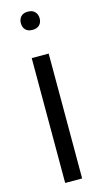

<svg xmlns="http://www.w3.org/2000/svg" viewBox="-133 -908 510 950"><g transform="rotate(-15 122.5 -433.5)"><path d="M162.6 -639.6V0H75.7V-639.6ZM152.1 -786.1Q139.6 -773.4 116.2 -773.4Q92.8 -773.4 80.6 -786.1Q68.4 -798.8 68.4 -819.8Q68.4 -840.8 80.6 -853.8Q92.8 -866.7 116.2 -866.7Q139.6 -866.7 152.1 -853.5Q164.6 -840.3 164.6 -819.6Q164.6 -798.8 152.1 -786.1Z"/></g></svg>

Font: Yantramanav
Style: Regular
Weight: 400
Version: Version 1.001;PS 1.0;hotconv 1.0.72;makeotf.lib2.5.5900; ttf